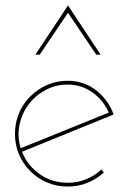

<svg xmlns="http://www.w3.org/2000/svg" viewBox="-20 -680 475 706"><path d="M362 -46Q336 -22 302 -8Q268 6 229 6Q188 6 153 -9Q118 -24 92 -50Q65 -77 50 -112Q35 -147 35 -188Q35 -228 50 -264Q65 -300 92 -326Q118 -352 153 -367.5Q188 -383 229 -383Q259 -383 286.5 -373.5Q314 -364 336 -346Q356 -330 372 -308Q388 -286 398 -259Q313 -224 229.5 -190.5Q146 -157 61 -122Q81 -71 126 -39.5Q171 -8 229 -8Q265 -8 297 -21Q329 -34 353 -57ZM229 -369Q184 -369 146.5 -348.5Q109 -328 84.5 -295Q60 -262 51.5 -220Q43 -178 56 -135Q137 -168 218 -200.5Q299 -233 380 -266Q360 -312 319.5 -340.5Q279 -369 229 -369ZM126 -479H110Q140 -524 170 -569.5Q200 -615 230 -660Q260 -615 290 -569.5Q320 -524 350 -479H334Q308 -517 282 -556Q256 -595 230 -633Q204 -595 178 -556Q152 -517 126 -479Z"/></svg>

Font: Josefin Slab Thin
Style: Regular
Weight: 100
Designer: Santiago Orozco
Foundry: Typemade
Version: Version 2.000